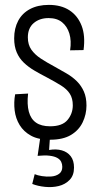

<svg xmlns="http://www.w3.org/2000/svg" viewBox="-20 -560 411 786"><path d="M185 12Q137 12 107 -4.5Q77 -21 60.5 -48Q44 -75 40 -108Q36 -141 42 -174L95 -177Q90 -133 98 -103Q106 -73 127.5 -58Q149 -43 185 -43Q235 -43 256.5 -69Q278 -95 278 -129Q278 -157 266 -176Q254 -195 230 -210Q206 -225 172 -243Q145 -257 121 -271Q97 -285 78 -303Q59 -321 48.5 -345.5Q38 -370 38 -403Q38 -444 54.5 -475Q71 -506 103 -523Q135 -540 180 -540Q230 -540 264 -518Q298 -496 314 -455Q330 -414 322 -355L267 -354Q273 -393 264 -422.5Q255 -452 234 -469Q213 -486 179 -486Q142 -486 118 -465.5Q94 -445 94 -407Q94 -377 108.5 -356.5Q123 -336 147.5 -320Q172 -304 202 -288Q229 -273 253 -259Q277 -245 295 -227Q313 -209 323.5 -185Q334 -161 334 -128Q334 -92 318.5 -59.5Q303 -27 270.5 -7.5Q238 12 185 12ZM112 193 122 153Q133 158 152 161Q171 164 190 162.5Q209 161 222 151.5Q235 142 235 123Q235 112 230.5 102.5Q226 93 214.5 86.5Q203 80 183.5 77.5Q164 75 134 78L148 -19H186L181 54Q210 49 233 55.5Q256 62 269.5 79.5Q283 97 283 126Q283 158 265 176.5Q247 195 220.5 201.5Q194 208 164.5 205Q135 202 112 193Z"/></svg>

Font: Bricolage Grotesque 24pt Condensed ExtraLight
Style: Regular
Weight: 250
Width: 3
Designer: Mathieu Triay
Foundry: Atelier Triay
Version: Version 1.001;gftools[0.9.33.dev8+g029e19f]